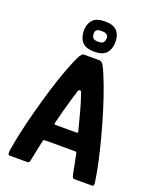

<svg xmlns="http://www.w3.org/2000/svg" viewBox="-161 -981 872 1074"><g transform="rotate(20 275.0 -444.0)"><path d="M31 0Q23 0 21 -7Q19 -14 22 -34Q29 -79 43 -142.5Q57 -206 76 -277Q95 -348 116.5 -419Q138 -490 161 -551.5Q184 -613 205 -654Q211 -663 215.5 -668Q220 -673 227 -673H322Q330 -670 335 -666.5Q340 -663 345 -654Q366 -613 389 -551.5Q412 -490 434 -419Q456 -348 475 -276.5Q494 -205 508 -141.5Q522 -78 528 -34Q532 -14 530 -7Q528 0 519 0H416Q408 0 405 -4.5Q402 -9 398 -28Q394 -51 387.5 -82.5Q381 -114 376 -138Q375 -145 373 -146.5Q371 -148 364 -148H186Q179 -147 178 -146Q177 -145 175 -137Q170 -114 163.5 -82.5Q157 -51 152 -27Q149 -9 146 -4.5Q143 0 135 0ZM214 -249H336Q343 -249 344.5 -251.5Q346 -254 344 -261Q331 -312 316 -367.5Q301 -423 285 -468Q283 -477 278 -477H271Q267 -477 264 -468Q256 -442 245.5 -407Q235 -372 225 -334Q215 -296 206 -260Q205 -254 206 -251.5Q207 -249 214 -249ZM369 -799Q369 -758 347.5 -733Q326 -708 276 -708Q224 -708 202.5 -733Q181 -758 181 -799Q181 -839 202.5 -863.5Q224 -888 276 -888Q326 -888 347.5 -864Q369 -840 369 -799ZM316 -801Q316 -814 308 -822.5Q300 -831 276 -831Q251 -831 244.5 -822.5Q238 -814 238 -801Q238 -790 244.5 -779Q251 -768 277 -768Q303 -768 309.5 -779Q316 -790 316 -801Z"/></g></svg>

Font: Glory Thin
Style: Bold
Weight: 700
Version: Version 1.011